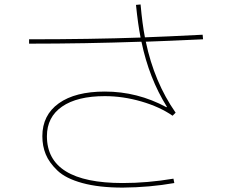

<svg xmlns="http://www.w3.org/2000/svg" viewBox="-20 -811 1040 861"><path d="M726.6 -330.1 728.5 -332Q648.4 -460 614.3 -624Q359.4 -615.2 110.4 -615.2V-634.8Q385.7 -634.8 610.4 -642.6Q598.6 -702.1 589.8 -789.1L610.4 -791Q618.2 -703.1 629.9 -643.6Q716.8 -646.5 888.7 -655.3L890.6 -634.8Q723.6 -627 633.8 -624Q671.9 -442.4 767.6 -305.7L753.9 -292Q696.3 -332 613.8 -356Q531.2 -379.9 450.2 -379.9Q326.2 -379.9 258.3 -333Q190.4 -286.1 190.4 -200.2Q190.4 9.8 530.3 9.8Q641.6 9.8 757.8 -9.8L761.7 9.8Q651.4 29.3 530.3 30.3Q423.8 30.3 349.1 9.8Q274.4 -10.7 237.3 -46.4Q200.2 -82 185.1 -119.1Q169.9 -156.2 169.9 -200.2Q169.9 -294.9 243.7 -347.7Q317.4 -400.4 450.2 -400.4Q596.7 -400.4 726.6 -330.1Z"/></svg>

Font: Mgen+ 1m thin
Style: Regular
Weight: 100
Designer: [Source Han Sans]
Ryoko NISHIZUKA  (kana & ideographs); Paul D. Hunt (Latin, Greek & Cyrillic); Wenlong ZHANG  (bopomofo
Version: Version 1.059.20150602